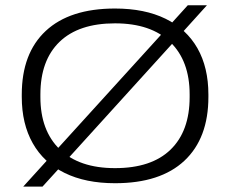

<svg xmlns="http://www.w3.org/2000/svg" viewBox="-20 -685 878 732"><path d="M418.5 13.5Q306 13.5 226.2 -25.8Q146.5 -65 104.8 -139Q63 -213 63 -315.5V-324.5Q63 -482 154.5 -567.2Q246 -652.5 418.5 -652.5Q531.5 -652.5 611.2 -613.5Q691 -574.5 732.8 -501Q774.5 -427.5 774.5 -324.5V-315.5Q774.5 -158 683 -72.2Q591.5 13.5 418.5 13.5ZM68.5 26.5 171.5 -87 190 -108 614 -574.5 624 -585.5 696 -665H769L666 -551L648.5 -531.5L227 -67L217.5 -56.5L142 26.5ZM418.5 -44Q557.5 -44 630.2 -114.5Q703 -185 703 -315V-325Q703 -453 629.2 -524.5Q555.5 -596 418.5 -596Q280 -596 207 -525.5Q134 -455 134 -325V-315Q134 -187 208 -115.5Q282 -44 418.5 -44Z"/></svg>

Font: Anek Latin Expanded Light
Style: Regular
Weight: 300
Width: 7
Designer: Yesha Goshar
Foundry: Ek Type
Version: Version 1.003